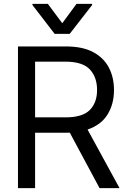

<svg xmlns="http://www.w3.org/2000/svg" viewBox="-20 -966 648 986"><path d="M72.3 0V-727.5H318.4Q403.8 -727.5 458.3 -698.5Q512.7 -669.4 539.1 -618.9Q565.4 -568.4 565.4 -503.9Q565.4 -431.6 532.2 -377.9Q499 -324.2 429.7 -300.8L593.8 0H491.2L338.4 -284.7Q329.1 -284.2 319.3 -284.2H160.2V0ZM160.2 -363.3H316.4Q403.8 -363.3 441.2 -401.1Q478.5 -439 478.5 -503.9Q478.5 -569.8 441.2 -609.6Q403.8 -649.4 315.4 -649.4H160.2ZM225.6 -946.3 299.8 -846.7 373 -946.3H453.1V-940.4L337.9 -792H260.7L146.5 -940.4V-946.3Z"/></svg>

Font: Inter Display
Style: Regular
Weight: 400
Designer: Rasmus Andersson
Foundry: rsms
Version: Version 4.000;git-37864ae